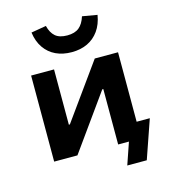

<svg xmlns="http://www.w3.org/2000/svg" viewBox="-126 -854 966 1084"><g transform="rotate(-15 357.0 -312.0)"><path d="M483 128 527 0H464V-97H675L597 128ZM90 0V-503H224V-180H230L462 -503H598V0H464V-324H458L226 0ZM347 -571Q295 -571 254.5 -590Q214 -609 188 -646.5Q162 -684 155 -737L243 -752Q253 -711 277 -690Q301 -669 347 -669Q391 -669 416 -689.5Q441 -710 454 -752L541 -737Q532 -683 505.5 -646Q479 -609 439 -590Q399 -571 347 -571Z"/></g></svg>

Font: Nunito Sans 6pt
Style: Bold
Weight: 700
Version: Version 3.101;gftools[0.9.27]